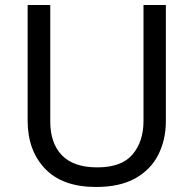

<svg xmlns="http://www.w3.org/2000/svg" viewBox="-20 -734 771 764"><path d="M640 -252Q640 -178 610 -118.5Q580 -59 518.5 -24.5Q457 10 362 10Q229 10 159.5 -62.5Q90 -135 90 -254V-714H180V-251Q180 -164 226.5 -116Q273 -68 367 -68Q464 -68 507.5 -119.5Q551 -171 551 -252V-714H640Z"/></svg>

Font: uhindi85
Style: Book
Weight: 400
Designer: Jelle Bosma - Monotype Design Team
Foundry: Monotype Imaging Inc.
Version: Version 2.003